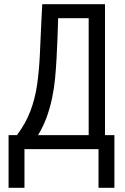

<svg xmlns="http://www.w3.org/2000/svg" viewBox="-20 -713 600 918"><path d="M21 185V-67H61Q103 -123 125.5 -182.5Q148 -242 157.5 -308.5Q167 -375 170.5 -451Q174 -527 178 -616L182 -693H482V-67H527V185H451V0H97V185ZM162 -67H404V-626H258L255 -534Q253 -484 250.5 -435.5Q248 -387 243.5 -339.5Q239 -292 229.5 -246Q220 -200 204 -155Q188 -110 162 -67Z"/></svg>

Font: Ubuntu Sans Mono
Style: Regular
Weight: 400
Monospace: yes
Designer: Dalton Maag Ltd
Foundry: Dalton Maag Ltd
Version: Version 1.006